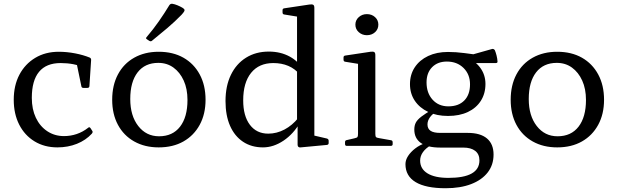

<svg xmlns="http://www.w3.org/2000/svg" viewBox="-20 -775 3282 1020"><path d="M285 8Q216 8 163.5 -24Q111 -56 82 -113Q53 -170 53 -245Q53 -321 83 -378Q113 -435 167 -467.5Q221 -500 292 -500Q335 -500 379 -491.5Q423 -483 457 -469Q465 -465 464 -455L455 -317Q454 -308 444 -308H423Q413 -308 412 -318L386 -444L429 -417Q401 -428 369 -434Q337 -440 302 -440Q226 -440 187.5 -393.5Q149 -347 149 -255Q149 -195 170.5 -149.5Q192 -104 231 -78Q270 -52 320 -52Q355 -52 387.5 -63Q420 -74 448 -96Q455 -103 461 -94L470 -80Q475 -74 468 -65Q436 -30 388.5 -11Q341 8 285 8Z M823 8Q749 8 693 -23.5Q637 -55 606.5 -112Q576 -169 576 -245Q576 -322 606.5 -379.5Q637 -437 693 -468.5Q749 -500 823 -500Q899 -500 954.5 -468.5Q1010 -437 1041 -379.5Q1072 -322 1072 -245Q1072 -169 1041 -112Q1010 -55 954.5 -23.5Q899 8 823 8ZM825 -51Q897 -51 936.5 -102Q976 -153 976 -244Q976 -303 956 -347Q936 -391 901.5 -416Q867 -441 821 -441Q750 -441 711 -390.5Q672 -340 672 -249Q672 -160 714.5 -105.5Q757 -51 825 -51ZM788 -559Q782 -553 773 -558L761 -566Q752 -571 759 -578Q794 -619 824 -662Q854 -705 880 -748Q886 -756 895 -755Q908 -753 922.5 -747Q937 -741 949 -734Q957 -729 959.5 -725Q962 -721 958.5 -714.5Q955 -708 944 -696Q909 -660 869 -626Q829 -592 788 -559Z M1558 -162V-597H1650V-162ZM1574 -378Q1547 -410 1511.5 -425Q1476 -440 1432 -440Q1356 -440 1314 -388Q1272 -336 1272 -242Q1272 -159 1307.5 -112Q1343 -65 1405 -65Q1450 -65 1491.5 -87Q1533 -109 1565 -149L1575 -126Q1540 -64 1486.5 -28Q1433 8 1377 8Q1316 8 1271 -22Q1226 -52 1202 -107Q1178 -162 1178 -238Q1178 -318 1206.5 -377Q1235 -436 1287 -468.5Q1339 -501 1408 -501Q1471 -501 1520 -474Q1569 -447 1599 -395ZM1558 -568V-714L1576 -684L1490 -698Q1481 -699 1481 -709V-721Q1481 -730 1491 -731L1624 -751Q1638 -753 1644 -749.5Q1650 -746 1650 -733V-568ZM1650 -162V-28L1631 -59L1717 -39Q1726 -36 1726 -27V-15Q1726 -6 1716 -5L1577 8Q1570 9 1565.5 5.5Q1561 2 1561 -6V-120L1558 -129V-162Z M1882 0V-317H1974V0ZM1822 0Q1813 0 1813 -10V-20Q1813 -30 1823 -31L1862 -40Q1876 -43 1879 -47Q1882 -51 1882 -65V-180H1974V-64Q1974 -51 1977.5 -47Q1981 -43 1995 -41L2057 -30Q2066 -29 2066 -19V-9Q2066 0 2056 0ZM1882 -317V-463L1900 -433L1814 -447Q1805 -448 1805 -458V-470Q1805 -479 1815 -480L1948 -500Q1962 -502 1968 -498.5Q1974 -495 1974 -482V-317ZM1929 -588Q1904 -588 1886 -604Q1868 -620 1868 -644Q1868 -668 1886 -684Q1904 -700 1929 -700Q1955 -700 1972.5 -684Q1990 -668 1990 -644Q1990 -620 1972.5 -604Q1955 -588 1929 -588Z M2347 225Q2242 225 2188 192.5Q2134 160 2134 97Q2134 75 2148 53.5Q2162 32 2186 13.5Q2210 -5 2240 -15L2270 -4Q2242 12 2227 33Q2212 54 2212 78Q2212 122 2251 146Q2290 170 2362 170Q2527 170 2527 77Q2527 44 2504.5 26.5Q2482 9 2441 9H2319Q2251 9 2216 -15.5Q2181 -40 2181 -87Q2181 -108 2189 -123.5Q2197 -139 2218.5 -155.5Q2240 -172 2278 -194L2306 -188Q2278 -171 2264.5 -152.5Q2251 -134 2251 -114Q2251 -91 2267.5 -80Q2284 -69 2318 -69H2465Q2532 -69 2567 -39.5Q2602 -10 2602 46Q2602 101 2571 141Q2540 181 2483 203Q2426 225 2347 225ZM2362 -210Q2416 -210 2446.5 -241Q2477 -272 2477 -327Q2477 -380 2442.5 -414Q2408 -448 2354 -448Q2305 -448 2275.5 -418Q2246 -388 2246 -337Q2246 -281 2278 -245.5Q2310 -210 2362 -210ZM2447 -476Q2500 -456 2529.5 -417.5Q2559 -379 2559 -329Q2559 -278 2534.5 -239.5Q2510 -201 2465.5 -180Q2421 -159 2360 -159Q2300 -159 2254.5 -180.5Q2209 -202 2183.5 -240Q2158 -278 2158 -328Q2158 -379 2183.5 -417.5Q2209 -456 2254.5 -477.5Q2300 -499 2360 -499Q2402 -499 2447.5 -493Q2493 -487 2545 -480L2485 -484L2595 -515Q2604 -516 2609 -508Q2614 -496 2618 -480Q2622 -464 2623 -449Q2624 -440 2614 -440H2446Z M2940 8Q2866 8 2810 -23.5Q2754 -55 2723.5 -112Q2693 -169 2693 -245Q2693 -322 2723.5 -379.5Q2754 -437 2810 -468.5Q2866 -500 2940 -500Q3016 -500 3071.5 -468.5Q3127 -437 3158 -379.5Q3189 -322 3189 -245Q3189 -169 3158 -112Q3127 -55 3071.5 -23.5Q3016 8 2940 8ZM2942 -51Q3014 -51 3053.5 -102Q3093 -153 3093 -244Q3093 -303 3073 -347Q3053 -391 3018.5 -416Q2984 -441 2938 -441Q2867 -441 2828 -390.5Q2789 -340 2789 -249Q2789 -160 2831.5 -105.5Q2874 -51 2942 -51Z"/></svg>

Font: Hahmlet
Style: Regular
Weight: 400
Designer: Minjoo Ham & Mark Frömberg
Foundry: hypertype
Version: Version 1.002